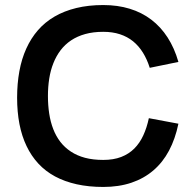

<svg xmlns="http://www.w3.org/2000/svg" viewBox="-20 -721 762 753"><path d="M679.7 -478.1Q664.2 -532.4 637.3 -574.1Q610.4 -615.8 573.2 -644Q536 -672.3 488.8 -686.7Q441.6 -701.2 384.9 -701.2Q327.1 -701.2 279.4 -689.6Q231.8 -678 194.2 -656.2Q156.5 -634.3 129 -602.7Q101.5 -571.1 83.2 -530.7Q64.8 -490.3 56 -441.8Q47.1 -393.3 47.1 -337.8Q47.1 -282.1 56.3 -234.5Q65.6 -186.9 84.2 -148.1Q102.7 -109.3 130.6 -79.2Q158.5 -49.2 196 -29Q233.6 -8.8 280.8 1.7Q328 12.2 384.9 12.2Q446.2 12.2 495.4 -4.4Q544.5 -21 581.4 -52.6Q618.4 -84.2 642.9 -130.3Q667.4 -176.4 679.7 -235.8L563.8 -257.5Q555.9 -220.3 542 -190.1Q528.2 -160 506.8 -138.5Q485.4 -117.1 455.3 -105.4Q425.2 -93.8 384.9 -93.8Q345 -93.8 313.6 -102.1Q282.1 -110.5 258 -126.5Q233.9 -142.4 216.7 -164.6Q199.6 -186.9 188.8 -214.8Q178 -242.8 173 -275.5Q168 -308.2 168 -344.5Q168 -380.4 173.1 -412.8Q178.2 -445.3 189.3 -473.1Q200.3 -501 217.5 -523.8Q234.8 -546.6 258.9 -562.7Q283 -578.8 314.3 -587.5Q345.6 -596.2 384.9 -596.2Q421.2 -596.2 450.3 -586.7Q479.4 -577.2 501.8 -559.1Q524.2 -540.9 540.5 -514.6Q556.8 -488.4 567.3 -455Z"/></svg>

Font: Saysettha
Style: Regular
Weight: 400
Designer: John M. Durdin
Foundry: Lao Script for Windows
Version: Version 2.201